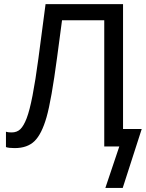

<svg xmlns="http://www.w3.org/2000/svg" viewBox="-20 -708 705 928"><path d="M483.9 -609.9V0H556.6L489.3 200.2H573.2L665 -84.5H574.7V-688H200.2L165.5 -424.6C156.1 -353.8 146.6 -294.2 137.2 -245.8C127.8 -197.5 118.3 -161.1 108.9 -136.5C99.4 -111.9 89.3 -94.3 78.4 -83.7C67.5 -73.2 53.4 -67.9 36.1 -67.9C24.1 -67.9 15 -69 8.8 -71.3V2.9C17.9 6.2 31.9 7.8 50.8 7.8C91.8 7.8 123.9 -3.5 147 -26.1C170.1 -48.7 189.5 -87.4 205.1 -142.1C220.7 -196.8 237.6 -292.8 255.9 -430.2L279.8 -609.9Z"/></svg>

Font: Arimo
Style: Regular
Weight: 400
Designer: Steve Matteson
Foundry: Monotype Imaging Inc.
Version: Version 1.32